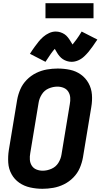

<svg xmlns="http://www.w3.org/2000/svg" viewBox="-20 -1171 628 1199"><path d="M245 8Q278 8 312.5 2Q347 -4 379.5 -20Q412 -36 438 -62.5Q464 -89 478 -121.5Q492 -154 498 -188L550 -502Q557 -542 554 -580.5Q551 -619 533 -651.5Q515 -684 485 -705.5Q455 -727 417.5 -735Q380 -743 340 -743Q307 -743 272.5 -737Q238 -731 205.5 -715Q173 -699 147 -672.5Q121 -646 107 -613.5Q93 -581 87 -547L35 -233Q29 -194 31.5 -155Q34 -116 52 -83.5Q70 -51 100 -30Q130 -9 168 -0.5Q206 8 245 8ZM247 -105Q226 -105 207.5 -112.5Q189 -120 178.5 -136.5Q168 -153 166.5 -173.5Q165 -194 169 -215L221 -529Q225 -556 241 -581.5Q257 -607 284 -618.5Q311 -630 338 -630H339Q359 -630 377.5 -622.5Q396 -615 406.5 -598.5Q417 -582 418.5 -561.5Q420 -541 416 -521L364 -206Q360 -179 344.5 -154Q329 -129 301.5 -117Q274 -105 247 -105ZM264 -785Q283 -815 297.5 -835Q312 -855 322 -866Q329 -855 335 -844Q341 -833 351 -821Q361 -809 372.5 -801.5Q384 -794 398 -789.5Q412 -785 427 -785Q448 -785 468.5 -794Q489 -803 505 -818Q521 -833 533 -847.5Q545 -862 558.5 -881Q572 -900 588 -924L490 -974Q472 -944 457 -924Q442 -904 433 -893Q426 -904 419.5 -915Q413 -926 403.5 -938Q394 -950 382.5 -957.5Q371 -965 357 -969.5Q343 -974 328 -974Q307 -974 286.5 -964.5Q266 -955 249.5 -940.5Q233 -926 221.5 -911.5Q210 -897 196 -878Q182 -859 167 -835ZM264 -1057H564V-1151H264Z"/></svg>

Font: Iosevka Sparkle Extrabold
Style: Italic
Weight: 800
Italic angle: -9°
Designer: Belleve Invis
Foundry: Belleve Invis
Version: Version 4.5.0; ttfautohint (v1.8.3)